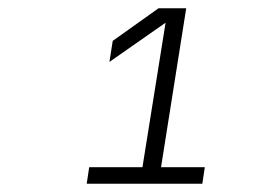

<svg xmlns="http://www.w3.org/2000/svg" viewBox="-20 -850 640 465"><path d="M190 -405 196 -445H325L381 -795L245 -700L253 -751L364 -830H431L370 -445H476L470 -405Z"/></svg>

Font: NKDuy Mono Thin
Style: Italic
Weight: 100
Italic angle: -9°
Monospace: yes
Designer: NKDuy
Foundry: NKDuy
Version: Version 2.251; ttfautohint (v1.8.4.7-5d5b)